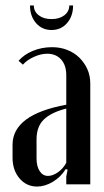

<svg xmlns="http://www.w3.org/2000/svg" viewBox="-20 -676 380 704"><path d="M26 -145Q26 -256 223 -292V-400Q223 -437 204 -458Q185 -479 153 -479Q130 -479 104.5 -467.5Q79 -456 64 -439L48 -453Q68 -476 100.5 -489.5Q133 -503 171 -503Q201 -503 226.5 -493Q252 -483 270.5 -465Q289 -447 300 -423Q311 -399 311 -370V0H223V-29L228 -54L221 -56Q203 -27 174 -9.5Q145 8 116 8Q77 8 51.5 -22Q26 -52 26 -98ZM156 -31Q173 -31 192 -44Q211 -57 223 -79V-278Q168 -264 141 -238Q114 -212 114 -165V-95Q114 -66 125.5 -48.5Q137 -31 156 -31ZM234 -656H248Q248 -617 226 -591.5Q204 -566 169 -566Q134 -566 112 -591.5Q90 -617 90 -656H104Q104 -634 122 -620Q140 -606 169 -606Q198 -606 216 -620Q234 -634 234 -656Z"/></svg>

Font: Moniqa SemBd Heading
Style: Regular
Weight: 600
Designer: Rajesh Rajput
Foundry: Rajesh Rajput
Version: Version 1.000